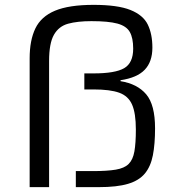

<svg xmlns="http://www.w3.org/2000/svg" viewBox="-20 -770 735 790"><path d="M102 0V-530Q102 -604 125.5 -653Q149 -702 206.5 -726Q264 -750 365 -750Q464 -750 516.5 -729Q569 -708 588 -669Q607 -630 607 -574Q607 -516 575.5 -483Q544 -450 476 -440V-436Q545 -425 581.5 -382Q618 -339 618 -242Q618 -177 609 -131Q600 -85 576 -56Q552 -27 506.5 -13.5Q461 0 386 0H292V-66H362Q421 -66 456.5 -72Q492 -78 509.5 -95.5Q527 -113 533 -147Q539 -181 539 -237Q539 -304 523.5 -339.5Q508 -375 470.5 -388.5Q433 -402 365 -402H327V-468H365Q454 -468 491 -489.5Q528 -511 528 -570Q528 -614 514 -638.5Q500 -663 463 -673Q426 -683 356 -683Q299 -683 260.5 -672.5Q222 -662 202 -627Q182 -592 182 -519V0Z"/></svg>

Font: Saira Expanded
Style: Regular
Weight: 400
Width: 7
Designer: Hector Gatti with collaboration of the Omnibus-Type team
Foundry: Omnibus-Type
Version: Version 1.100; ttfautohint (v1.8.3)